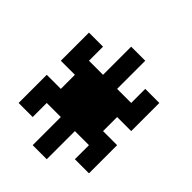

<svg xmlns="http://www.w3.org/2000/svg" viewBox="-103 -1165 1206 1206"><g transform="rotate(-45 500.0 -562.5)"><path d="M125 -250V-375H250V-500H0V-625H250V-750H125V-875H375V-750H500V-875H750V-750H625V-625H875V-500H625V-375H750V-250H500V-375H375V-250Z"/></g></svg>

Font: Press Start 2P
Style: Regular
Weight: 400
Designer: CodeMan38
Foundry: CodeMan38
Version: Version 3.000